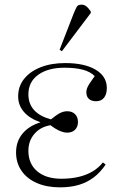

<svg xmlns="http://www.w3.org/2000/svg" viewBox="-20 -791 518 825"><path d="M238 14Q181 14 138.5 -4.5Q96 -23 72.5 -57Q49 -91 49 -136Q49 -183 76.5 -216.5Q104 -250 153 -265V-266Q107 -282 82.5 -310.5Q58 -339 58 -377Q58 -420 83.5 -452Q109 -484 154.5 -502Q200 -520 260 -520Q343 -520 391 -491.5Q439 -463 439 -413Q439 -386 427 -371Q415 -356 393 -356Q373 -356 362 -366Q351 -376 351 -395Q351 -403 354 -411.5Q357 -420 365 -432.5Q373 -445 387 -464Q368 -483 336 -491.5Q304 -500 257 -500Q186 -500 144 -469.5Q102 -439 102 -386Q102 -345 126.5 -318Q151 -291 199 -278Q222 -297 237.5 -305Q253 -313 269 -313Q290 -313 302.5 -300.5Q315 -288 315 -267Q315 -246 302.5 -233.5Q290 -221 268 -221Q255 -221 237 -228.5Q219 -236 197 -253Q154 -246 128 -216Q102 -186 102 -143Q102 -87 140 -55Q178 -23 243 -23Q285 -23 318.5 -31Q352 -39 378 -54.5Q404 -70 422 -93L434 -84Q411 -50 382.5 -28.5Q354 -7 318.5 3.5Q283 14 238 14ZM246 -571 236 -577 297 -734Q305 -753 310 -762Q315 -771 331 -771Q341 -771 350 -764.5Q359 -758 370 -742V-735Z"/></svg>

Font: Literata 60pt ExtraLight
Style: Regular
Weight: 250
Designer: Latin by Veronika Burian and Jose Scaglione. Greek by Irene Vlachou. Cyrillic by Vera Evstafieva.
Foundry: TypeTogether
Version: Version 3.103;gftools[0.9.29]